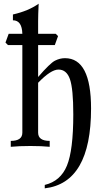

<svg xmlns="http://www.w3.org/2000/svg" viewBox="-20 -799 564 1045"><path d="M223.6 226.1V207.5Q309.6 187 344.2 102.8Q378.9 18.6 378.9 -176.3Q378.9 -315.9 360.6 -368.2Q342.3 -420.4 298.3 -420.4Q256.8 -420.4 187.5 -348.6V-77.1Q187.5 -32.2 250.5 -32.2V0Q207.5 -4.4 145.5 -4.4Q84 -4.4 38.6 0V-32.2Q101.6 -32.2 101.6 -77.1V-553.7H23.4L9.8 -567.4L27.3 -615.2H101.6Q99.6 -688.5 50.3 -688.5V-720.2Q134.8 -739.3 190.4 -778.8Q187.5 -717.3 187.5 -684.1V-615.2H283.2L295.9 -602.5L278.3 -553.7H187.5V-379.9Q252.4 -455.1 279.3 -468.8Q306.2 -482.4 333.5 -482.4Q475.6 -482.4 475.6 -208.5Q475.6 196.8 223.6 226.1Z"/></svg>

Font: Kelvinch
Style: Regular
Weight: 400
Designer: Paul James MIller
Foundry: High-Logic / Made with FontCreator
Version: Version 3.30 September 23, 2016